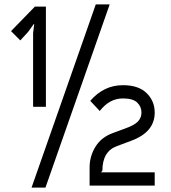

<svg xmlns="http://www.w3.org/2000/svg" viewBox="-20 -840 776 870"><path d="M188 -810V-356H130V-690L135 -731H133L107 -695L72 -657L30 -699L138 -810ZM414 -820H477L186 10H123ZM681 -330Q681 -241 574 -202L510 -178Q444 -154 444 -67L438 -59H681V1H386V-81Q386 -132 412.5 -175Q439 -218 491 -237L545 -257Q588 -272 604.5 -289Q621 -306 621 -330Q621 -357 601.5 -375.5Q582 -394 537 -394Q476 -394 432 -337L389 -383Q450 -454 537 -454Q608 -454 644.5 -418Q681 -382 681 -330Z"/></svg>

Font: Sinkin Sans 300 Light
Style: Regular
Weight: 300
Designer: Keith Bates
Foundry: K-Type
Version: Sinkin Sans (version 1.0)  by Keith Bates   •   © 2014   www